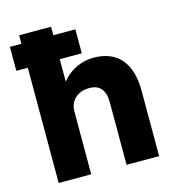

<svg xmlns="http://www.w3.org/2000/svg" viewBox="-109 -834 856 929"><g transform="rotate(-15 318.5 -370.0)"><path d="M13.2 -697.4H341.2V-577.4H13.2ZM70.8 -740H230.8V-423L203.8 -411Q213.8 -447.4 241.3 -477.3Q268.8 -507.2 307.5 -524.6Q346.2 -542 389.6 -542Q479.6 -542 526.7 -487Q573.8 -432 573.8 -326V0H410.8V-313Q410.8 -360 390.2 -383.3Q369.6 -406.6 329.8 -405.4Q302.2 -405.4 280.3 -394Q258.4 -382.6 246.1 -362.5Q233.8 -342.4 233.8 -318V0H152.8H70.8Z"/></g></svg>

Font: Easer Grotesk Variable
Style: Regular
Weight: 400
Designer: Boardeaser, Bonnie Shaver-Troup, Thomas Jockin
Foundry: Lexend
Version: Version 1.001;Glyphs 3.1.2 (3151)